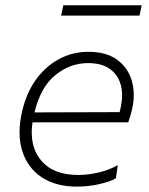

<svg xmlns="http://www.w3.org/2000/svg" viewBox="-20 -702 568 732"><path d="M273 9.5Q193 9.5 139.5 -25.8Q86 -61 65.5 -124.5Q54.5 -158 54.5 -197.5Q54.5 -232 63 -271Q78 -342.5 114.5 -394.8Q151 -447 203.2 -475.8Q255.5 -504.5 317.5 -504.5Q384.5 -504.5 425.8 -474.8Q467 -445 482 -396Q490 -369.5 490 -340Q490 -315 484 -287.5Q481.5 -275.5 477 -261Q472.5 -246.5 469 -235.5H104Q101 -215.5 101 -197.5Q101 -132 137.5 -89.5Q183.5 -35 277.5 -35Q316.5 -35 356.8 -44.5Q397 -54 429 -72.5L422 -22.5Q404.5 -11 362 -0.8Q319.5 9.5 273 9.5ZM316.5 -461.5Q247.5 -461.5 191.2 -416Q135 -370.5 111.5 -273.5L436 -274.5Q438.5 -284.5 440.5 -293.5Q445.5 -317.5 445.5 -339Q445.5 -384 423 -415.5Q389.5 -461.5 316.5 -461.5ZM213 -642.5 221.5 -682H520L512 -642.5Z"/></svg>

Font: Heraclito ExtraLight
Style: Italic
Weight: 200
Italic angle: -12°
Designer: Kostas Bartsokas (font) & Cristiano Sobral (main changes)
Foundry: Kostas Bartsokas (font) & Cristiano Sobral (main changes)
Version: Version 1.00;July 8, 2020;FontCreator 13.0.0.2655 64-bit